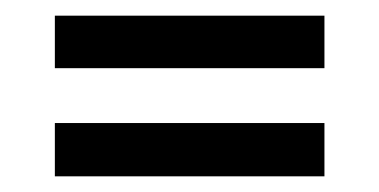

<svg xmlns="http://www.w3.org/2000/svg" viewBox="-20 -503 484 245"><path d="M50 -416V-483H394V-416ZM50 -278V-346H394V-278Z"/></svg>

Font: Big Shoulders Display SemiBold
Style: Regular
Weight: 600
Designer: Patric King
Foundry: XO Type Co
Version: Version 1.000; ttfautohint (v1.8.2)